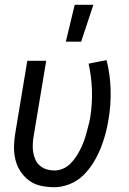

<svg xmlns="http://www.w3.org/2000/svg" viewBox="-20 -774 540 802"><path d="M207 8Q178 8 150.5 2Q123 -4 102 -19.5Q81 -35 66 -57.5Q51 -80 44.5 -106.5Q38 -133 38.5 -162Q39 -191 44 -219L94 -520H173L121 -208Q118 -191 117 -173.5Q116 -156 118.5 -139.5Q121 -123 127.5 -108Q134 -93 146 -82.5Q158 -72 174 -67Q190 -62 208 -62Q225 -62 242 -69Q259 -76 272.5 -89Q286 -102 296.5 -117.5Q307 -133 315 -149Q323 -165 329.5 -182Q336 -199 340.5 -216Q345 -233 349.5 -250Q354 -267 357 -284Q366 -341 364 -398Q362 -455 350 -508L425 -523Q440 -464 442 -400.5Q444 -337 433 -273Q428 -242 419.5 -211Q411 -180 398.5 -150Q386 -120 368 -91.5Q350 -63 326 -40Q302 -17 270 -4.5Q238 8 207 8ZM255 -600 292 -754H370L319 -600Z"/></svg>

Font: Iosevka
Style: Italic
Weight: 400
Italic angle: -9°
Monospace: yes
Designer: Belleve Invis
Foundry: Belleve Invis
Version: Version 32.5.0; ttfautohint (v1.8.4)